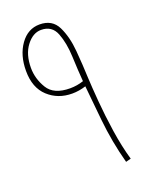

<svg xmlns="http://www.w3.org/2000/svg" viewBox="-129 -743 639 814"><g transform="rotate(-20 190.0 -336.5)"><path d="M297 0 320 -6Q302 -68 291 -141.5Q280 -215 274.5 -282.5Q269 -350 267 -393Q265 -448 259.5 -513.5Q254 -579 231 -626Q208 -673 151 -673Q98 -673 64 -625.5Q30 -578 30 -507Q30 -431 74 -390.5Q118 -350 182 -350Q213 -350 244 -360Q249 -306 259.5 -203Q270 -100 297 0ZM181 -374Q108 -374 81 -418.5Q54 -463 54 -512Q54 -573 83 -611Q112 -649 149 -649Q198 -649 215.5 -604Q233 -559 235.5 -497Q238 -435 242 -384Q213 -374 181 -374Z"/></g></svg>

Font: Noto Sans Arabic Condensed Thin
Style: Regular
Weight: 250
Width: 3
Designer: Nadine Chahine
Foundry: Monotype Imaging Inc.
Version: 1.001